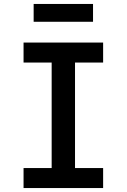

<svg xmlns="http://www.w3.org/2000/svg" viewBox="-20 -950 640 970"><path d="M99 0V-101H241V-634H99V-735H501V-634H359V-101H501V0ZM150 -840V-930H450V-840Z"/></svg>

Font: Iosevka Slab Extended
Style: Bold
Weight: 700
Width: 7
Monospace: yes
Designer: Belleve Invis
Foundry: Belleve Invis
Version: Version 11.1.0; ttfautohint (v1.8.3)